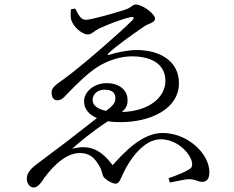

<svg xmlns="http://www.w3.org/2000/svg" viewBox="-20 -780 1040 852"><path d="M391 -337C391 -364 415 -382 444 -382C481 -382 492 -365 492 -344C492 -323 481 -311 451 -288C413 -296 391 -312 391 -337ZM295 -739C293 -723 293 -704 296 -692C304 -663 343 -627 370 -627C386 -627 402 -645 417 -652C459 -672 519 -695 560 -704C574 -707 577 -701 568 -691C516 -638 344 -488 267 -432C221 -400 209 -389 209 -370C209 -343 222 -335 234 -335C251 -335 263 -346 272 -357C326 -413 373 -458 413 -483C461 -514 519 -530 564 -530C663 -530 714 -488 714 -421C714 -348 641 -286 521 -283C537 -297 547 -312 546 -336C546 -381 509 -411 453 -411C398 -411 353 -373 353 -331C353 -295 376 -271 410 -256C369 -224 325 -190 274 -150C224 -112 156 -62 132 -43C103 -18 99 0 99 12C99 36 114 52 128 52C145 52 155 39 163 29C180 3 204 -28 234 -55C264 -81 297 -101 335 -101C379 -101 400 -77 417 -50C438 -18 430 -3 445 11C458 23 479 35 493 35C510 35 514 15 528 -13C555 -72 618 -162 693 -162C757 -162 814 -114 830 -67C836 -45 832 -35 818 -28C800 -16 767 -3 728 11L734 30C773 23 802 15 820 15C851 16 857 27 877 27C899 27 909 12 909 -16C909 -100 811 -190 701 -190C612 -190 532 -106 480 -47C430 -112 383 -141 300 -120C329 -146 391 -198 459 -242C477 -239 496 -238 515 -238C647 -238 774 -296 774 -411C774 -514 682 -558 587 -558C549 -558 500 -548 469 -538C457 -533 454 -538 464 -546C497 -577 561 -622 623 -665C639 -675 668 -680 668 -697C668 -719 612 -760 582 -760C568 -760 564 -746 535 -737C499 -725 386 -692 360 -692C335 -692 323 -726 314 -742Z"/></svg>

Font: Source Han Serif K
Style: Regular
Weight: 400
Designer: Ryoko NISHIZUKA 西塚涼子 (kana & ideographs); Frank Grießhammer (Latin, Greek & Cyrillic); Wenlong ZHANG 张文龙 (bopomofo); San
Foundry: Adobe Systems Incorporated
Version: Version 1.001;PS 1.001;hotconv 16.6.54;makeotf.lib2.5.65590